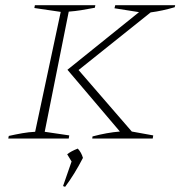

<svg xmlns="http://www.w3.org/2000/svg" viewBox="-20 -536 702 743"><path d="M12 0 14 -10Q41 -16 66.5 -20.5Q92 -25 116 -26L215 -490L113 -505L115 -516H349L347 -506Q315 -500 293.5 -496.5Q272 -493 246 -491L153 -26L248 -12L246 0ZM337 0 338 -8Q394 -23 444 -27L241 -266L518 -489L423 -504L426 -516H658L656 -508Q632 -501 609 -496Q586 -491 563 -488L284 -265L490 -27L573 -12L571 0ZM224 184 257 89 240 61Q255 49 281 39Q295 54 301 75Q268 139 232 187Z"/></svg>

Font: Piazzolla SC Thin
Style: Italic
Weight: 100
Italic angle: -11.3°
Designer: Juan Pablo del Peral
Foundry: Huerta Tipografica
Version: Version 1.330